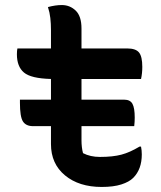

<svg xmlns="http://www.w3.org/2000/svg" viewBox="-20 -728 640 761"><path d="M59 -333H182V-415Q103 -417 75 -440.5Q47 -464 47 -513Q47 -520 47.5 -526Q48 -532 49 -536H182V-609Q182 -634 179.5 -656.5Q177 -679 170 -700Q185 -704 198.5 -706Q212 -708 225 -708Q257 -708 280 -686Q303 -664 303 -615V-536H484Q518 -536 531 -520Q544 -504 544 -463Q544 -437 539 -415H303V-333H472Q496 -333 505 -316.5Q514 -300 514 -262Q514 -255 513.5 -245.5Q513 -236 512 -228H303V-172Q303 -144 309 -121Q338 -106 376 -106Q427 -106 461 -115Q495 -124 533 -147H539Q542 -132 542 -116Q542 -57 508 -23Q492 -7 461 3Q430 13 383 13Q293 13 237.5 -33Q182 -79 182 -157V-228H111Q83 -228 71 -246.5Q59 -265 59 -321Z"/></svg>

Font: Recursive Mn Csl St SmB
Style: Regular
Weight: 600
Monospace: yes
Version: Version 1.079;hotconv 1.0.112;makeotfexe 2.5.65598; ttfautoh